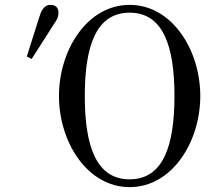

<svg xmlns="http://www.w3.org/2000/svg" viewBox="-20 -750 892 788"><path d="M328 -356C328 -560 374 -698 512 -698C650 -698 696 -560 696 -356C696 -152 650 -14 512 -14C374 -14 328 -152 328 -356ZM222 -356C222 -167 338 18 512 18C686 18 802 -167 802 -356C802 -545 686 -730 512 -730C338 -730 222 -545 222 -356ZM90 -518 110 -508 198 -646C210 -664.9 220 -675 220 -699C220 -718 208 -730 188 -730C158 -730 148.5 -702.9 140 -676Z"/></svg>

Font: Old Standard
Style: Regular
Weight: 400
Designer: Alexey Kryukov <alexios@thessalonica.org.ru>
Version: Version 2.0